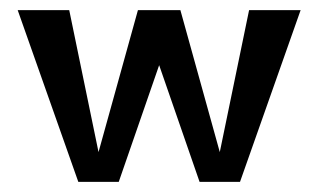

<svg xmlns="http://www.w3.org/2000/svg" viewBox="-20 -360 630 380"><path d="M135 0 15 -340H117L175 -59L253 -340H337L415 -59L473 -340H575L455 0H375L295 -231L215 0Z"/></svg>

Font: Glametrix
Style: Bold
Weight: 700
Designer: gluk
Foundry: gluk
Version: Version 0.40